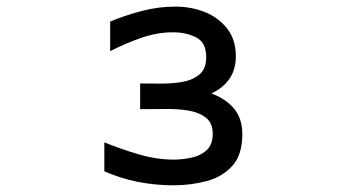

<svg xmlns="http://www.w3.org/2000/svg" viewBox="-20 -553 1040 576"><path d="M500 2.9Q446.3 2.9 394 -7.3Q341.8 -17.6 293 -39.1V-126Q340.8 -106.4 395 -90.3Q449.2 -74.2 501 -74.2Q527.3 -74.2 554.7 -80.1Q582 -85.9 600.1 -102.5Q618.2 -119.1 618.2 -152.3Q618.2 -184.6 596.7 -200.7Q575.2 -216.8 543 -221.7Q510.7 -226.6 478.5 -226.1Q446.3 -225.6 424.8 -225.6H400.4V-302.7Q423.8 -302.7 457.5 -302.2Q491.2 -301.8 523.4 -306.6Q555.7 -311.5 577.1 -328.6Q598.6 -345.7 598.6 -380.9Q598.6 -425.8 568.4 -440.9Q538.1 -456.1 499 -456.1Q451.2 -456.1 402.3 -439Q353.5 -421.9 310.5 -399.4V-488.3Q357.4 -507.8 406.7 -520.5Q456.1 -533.2 506.8 -533.2Q552.7 -533.2 593.8 -517.1Q634.8 -501 661.1 -467.8Q687.5 -434.6 687.5 -383.8Q687.5 -344.7 668.5 -316.9Q649.4 -289.1 614.3 -272.5Q657.2 -256.8 682.1 -227.1Q707 -197.3 707 -150.4Q707 -88.9 677.2 -55.7Q647.5 -22.5 600.1 -9.8Q552.7 2.9 500 2.9Z"/></svg>

Font: Kosugi
Style: Regular
Weight: 400
Version: Version 4.002